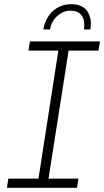

<svg xmlns="http://www.w3.org/2000/svg" viewBox="-20 -898 498 918"><path d="M13 0 20 -44H164L259 -656H116L123 -700H458L451 -656H308L212 -44H355L348 0ZM187 -757Q194 -795 212.5 -822Q231 -849 259 -863.5Q287 -878 320 -878Q374 -878 397.5 -844Q421 -810 412 -757H381Q385 -779 381 -799.5Q377 -820 361.5 -833.5Q346 -847 316 -847Q284 -847 255.5 -823Q227 -799 219 -757Z"/></svg>

Font: MuseoModerno ExtraLight
Style: Italic
Weight: 250
Italic angle: -9°
Designer: Pablo Cosgaya, Héctor Gatti, Marcela Romero, and the Authors of The MuseoModerno Project.
Foundry: Omnibus-Type Team
Version: Version 1.003